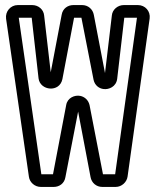

<svg xmlns="http://www.w3.org/2000/svg" viewBox="-20 -712 614 757"><path d="M386 -25 333 -298C328 -319 312 -331 296 -334C275 -338 246 -327 241 -298L189 -25H143L54 -642H105L132 -403C138 -354 215 -346 226 -400L272 -642H301L349 -397C354 -375 371 -363 388 -361C409 -358 438 -370 442 -401L470 -642H520L434 -25ZM383 25H436C460 25 480 6 483 -16L570 -639C574 -668 552 -692 524 -692H468C444 -692 423 -674 421 -651L394 -424L350 -653C346 -676 327 -692 304 -692H269C248 -692 227 -679 223 -653L180 -427L154 -651C152 -674 132 -692 107 -692H50C22 -692 0 -667 4 -638L94 -15C97 7 117 25 141 25H192C213 25 234 12 238 -14L288 -272L337 -14C341 9 360 25 383 25Z"/></svg>

Font: DIN Rundschrift
Style: EngKont
Weight: 400
Width: 3
Version: Version 1.027